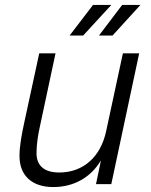

<svg xmlns="http://www.w3.org/2000/svg" viewBox="-20 -746 610 778"><path d="M262 -602H317L431 -726H357ZM381 -602H436L549 -726H475ZM196 12C279 12 348 -27 389 -96L369 0H431L544 -530H478L410 -214C388 -111 318 -47 220 -47C158 -47 128 -76 128 -125C128 -161 134 -200 142 -235L205 -530H139L78 -248C68 -201 59 -155 59 -114C59 -35 109 12 196 12Z"/></svg>

Font: Geist Light
Style: Italic
Weight: 300
Italic angle: -12°
Designer: Basement.studio, Andrés Briganti, Mateo Zaragoza
Foundry: Basement.studio, Vercel, Andrés Briganti, Guido Ferreyra, Mateo Zaragoza
Version: Version 1.500